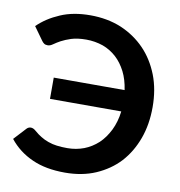

<svg xmlns="http://www.w3.org/2000/svg" viewBox="-82 -807 833 890"><g transform="rotate(10 334.0 -361.5)"><path d="M73.2 -574.7 28.3 -637.2Q70.3 -678.7 132.3 -705.1Q191.9 -731 272.5 -731Q352.5 -731 418 -704.1Q483.4 -676.3 530.8 -627.4Q577.1 -579.6 604 -511.2Q629.9 -444.3 629.9 -361.3Q629.9 -279.8 605.5 -212.9Q580.6 -145 536.1 -96.2Q491.2 -47.9 425.8 -19.5Q362.3 7.8 281.7 7.8Q190.9 7.8 127.4 -21Q61.5 -50.3 18.6 -104.5L71.8 -162.1Q80.1 -170.4 90.8 -170.4Q102.1 -170.4 113.3 -160.6Q133.8 -143.1 147 -135.7Q165 -124.5 182.6 -118.7Q203.1 -111.3 223.6 -108.9Q245.6 -106 272.9 -106Q314.5 -106 351.6 -120.1Q387.2 -133.8 417 -161.1Q444.8 -187.5 464.8 -227.5Q484.4 -267.6 490.2 -316.9H154.8V-417H488.3Q481.4 -465.3 462.9 -502Q443.4 -540 416.5 -564.5Q388.2 -590.3 352.5 -603.5Q314 -616.7 273.4 -616.7Q231.9 -616.7 202.6 -607.4Q176.8 -599.1 155.8 -587.9Q140.6 -579.6 124.5 -568.4Q112.3 -559.6 101.1 -559.6Q89.8 -559.6 84 -564Q78.6 -567.4 73.2 -574.7Z"/></g></svg>

Font: Lato-SemiBold
Style: Bold
Weight: 500
Designer: Lukasz Dziedzic with Adam Twardoch and Botio Nikoltchev
Foundry: tyPoland Lukasz Dziedzic
Version: ""